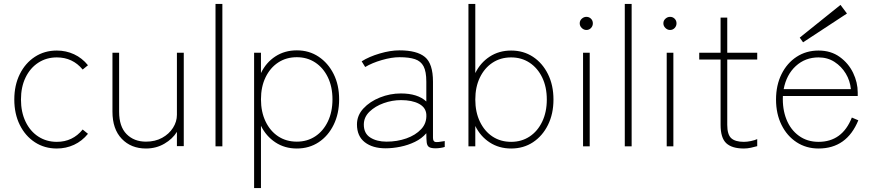

<svg xmlns="http://www.w3.org/2000/svg" viewBox="-20 -747 4454 980"><path d="M270 11Q207 11 158 -21Q109 -53 81 -109.5Q53 -166 53 -239Q53 -312 81 -368.5Q109 -425 158 -457Q207 -489 270 -489Q317 -489 358 -470Q399 -451 429 -414L402 -392Q351 -454 270 -454Q217 -454 175.5 -427Q134 -400 110.5 -351.5Q87 -303 87 -239Q87 -175 110.5 -126Q134 -77 175.5 -50Q217 -23 270 -23Q351 -23 402 -86L429 -64Q399 -27 358 -8Q317 11 270 11Z M725 11Q649 11 601.5 -38.5Q554 -88 554 -177V-478H588V-177Q588 -101 626 -62.5Q664 -24 725 -24Q772 -24 807.5 -43.5Q843 -63 863 -94.5Q883 -126 883 -161V-478H918V-1H883V-74Q861 -38 819 -13.5Q777 11 725 11Z M1080 0V-727H1115V0Z M1277 213V-478H1312V-374Q1338 -428 1385.5 -459Q1433 -490 1495 -490Q1558 -490 1606.5 -457.5Q1655 -425 1683 -369Q1711 -313 1711 -240Q1711 -167 1683 -110Q1655 -53 1606.5 -21Q1558 11 1495 11Q1433 11 1385.5 -20.5Q1338 -52 1312 -105V213ZM1495 -24Q1548 -24 1589 -51Q1630 -78 1653.5 -127Q1677 -176 1677 -240Q1677 -304 1653.5 -352.5Q1630 -401 1589 -428Q1548 -455 1495 -455Q1441 -455 1400 -428Q1359 -401 1335.5 -352.5Q1312 -304 1312 -240Q1312 -176 1335.5 -127Q1359 -78 1400 -51Q1441 -24 1495 -24Z M1948 10Q1882 10 1842 -21Q1802 -52 1802 -112Q1802 -158 1835 -193.5Q1868 -229 1919.5 -249.5Q1971 -270 2026 -270Q2112 -270 2156 -229V-330Q2156 -382 2142 -408.5Q2128 -435 2098 -445Q2068 -455 2019 -455Q1979 -455 1929 -440.5Q1879 -426 1844 -405L1826 -434Q1864 -458 1918.5 -474Q1973 -490 2019 -490Q2108 -490 2149 -456Q2190 -422 2190 -330V-44Q2190 -25 2201.5 -22.5Q2213 -20 2250 -27V3Q2242 6 2228 8Q2214 10 2204 10Q2180 10 2170 3.5Q2160 -3 2158 -20Q2156 -37 2156 -67Q2133 -40 2098 -23Q2063 -6 2023.5 2Q1984 10 1948 10ZM1953 -24Q2007 -24 2054 -40.5Q2101 -57 2130 -88Q2159 -119 2156 -164Q2153 -199 2118 -217.5Q2083 -236 2027 -236Q1982 -236 1938.5 -220.5Q1895 -205 1866 -177Q1837 -149 1837 -111Q1837 -66 1870 -45Q1903 -24 1953 -24Z M2589 11Q2527 11 2479.5 -20Q2432 -51 2406 -104V0H2371V-727H2406V-374Q2432 -427 2479.5 -458Q2527 -489 2589 -489Q2652 -489 2700.5 -457Q2749 -425 2777 -368.5Q2805 -312 2805 -239Q2805 -166 2777 -109.5Q2749 -53 2700.5 -21Q2652 11 2589 11ZM2589 -23Q2642 -23 2683 -50Q2724 -77 2747.5 -126Q2771 -175 2771 -239Q2771 -303 2747.5 -351.5Q2724 -400 2683 -427Q2642 -454 2589 -454Q2535 -454 2494 -427Q2453 -400 2429.5 -351.5Q2406 -303 2406 -239Q2406 -175 2429.5 -126Q2453 -77 2494 -50Q2535 -23 2589 -23Z M2956 0V-478H2990V0ZM2973 -594Q2960 -594 2949.5 -604Q2939 -614 2939 -628Q2939 -642 2949.5 -651.5Q2960 -661 2973 -661Q2987 -661 2996.5 -651.5Q3006 -642 3006 -628Q3006 -614 2996.5 -604Q2987 -594 2973 -594Z M3169 0V-727H3204V0Z M3383 0V-478H3417V0ZM3400 -594Q3387 -594 3376.5 -604Q3366 -614 3366 -628Q3366 -642 3376.5 -651.5Q3387 -661 3400 -661Q3414 -661 3423.5 -651.5Q3433 -642 3433 -628Q3433 -614 3423.5 -604Q3414 -594 3400 -594Z M3777 11Q3716 11 3687 -16Q3658 -43 3658 -110V-443H3549V-478H3658V-657H3692V-478H3845V-443H3692V-110Q3692 -60 3712.5 -41.5Q3733 -23 3777 -23Q3793 -23 3812.5 -27Q3832 -31 3845 -37V-1Q3832 3 3813 7Q3794 11 3777 11Z M4158 11Q4095 11 4046 -21Q3997 -53 3969 -109.5Q3941 -166 3941 -239Q3941 -312 3969 -368.5Q3997 -425 4046 -457Q4095 -489 4158 -489Q4221 -489 4266 -456.5Q4311 -424 4334.5 -375Q4358 -326 4358 -275V-257H3976Q3973 -191 3994 -138Q4015 -85 4057.5 -54Q4100 -23 4158 -23Q4279 -23 4328 -147L4361 -133Q4302 11 4158 11ZM3980 -292H4323Q4319 -335 4297 -371.5Q4275 -408 4239.5 -431Q4204 -454 4158 -454Q4090 -454 4042 -410Q3994 -366 3980 -292ZM4079 -531 4062 -555 4270 -722 4303 -678Z"/></svg>

Font: Zen Kaku Gothic New Light
Style: Regular
Weight: 300
Designer: Yoshimichi Ohira
Foundry: Positype
Version: Version 1.002